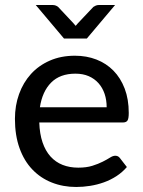

<svg xmlns="http://www.w3.org/2000/svg" viewBox="-20 -738 570 765"><path d="M405 -310.5Q405 -339.5 396.8 -364Q388.5 -388.5 372.5 -406.5Q356.5 -424.5 333.5 -434.5Q310.5 -444.5 280.5 -444.5Q219 -444.5 183.8 -409Q148.5 -373.5 139 -310.5ZM485.5 -72.5Q467.5 -51.5 444 -36.2Q420.5 -21 394 -11.5Q367.5 -2 339.2 2.5Q311 7 283.5 7Q231 7 186.2 -10.8Q141.5 -28.5 108.8 -62.8Q76 -97 57.8 -147.8Q39.5 -198.5 39.5 -264.5Q39.5 -317.5 56 -363.2Q72.5 -409 103.2 -443Q134 -477 178.5 -496.5Q223 -516 278.5 -516Q325 -516 364.2 -500.8Q403.5 -485.5 432 -456.5Q460.5 -427.5 476.8 -385Q493 -342.5 493 -288Q493 -265.5 488 -257.8Q483 -250 469.5 -250H136.5Q138 -204.5 149.5 -170.8Q161 -137 181.2 -114.5Q201.5 -92 229.5 -81Q257.5 -70 292 -70Q324.5 -70 348.2 -77.5Q372 -85 389.2 -93.8Q406.5 -102.5 418.2 -110Q430 -117.5 439 -117.5Q451 -117.5 457.5 -108.5ZM438.5 -718 326 -584.5H235L122.5 -718H190.5Q196.5 -718 202.2 -715.8Q208 -713.5 211.5 -710.5L272.5 -645.5Q277 -641 281.5 -635Q286 -641 290.5 -645.5L352 -710.5Q355.5 -713 361.2 -715.5Q367 -718 373 -718Z"/></svg>

Font: Lato 2
Style: Regular
Weight: 500
Designer: Lukasz Dziedzic with Adam Twardoch and Botio Nikoltchev
Foundry: tyPoland Lukasz Dziedzic
Version: Version 2.015; 2015-08-06; http://www.latofonts.com/